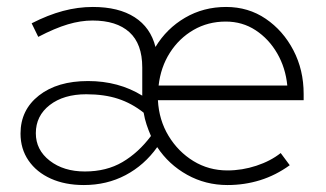

<svg xmlns="http://www.w3.org/2000/svg" viewBox="-20 -522 938 552"><path d="M221 10Q167 10 126 -8.5Q85 -27 62 -60.5Q39 -94 39 -138Q39 -206 92 -247.5Q145 -289 233 -289Q321 -289 389 -247V-328Q389 -396 352 -429.5Q315 -463 246 -463Q212 -463 175 -452Q138 -441 90 -416L71 -455Q118 -479 161 -490.5Q204 -502 247 -502Q321 -502 367 -472.5Q413 -443 427 -387Q459 -440 512 -471Q565 -502 630 -502Q694 -502 744 -468Q794 -434 823.5 -377.5Q853 -321 853 -252V-234H434Q437 -177 464.5 -131.5Q492 -86 536 -59Q580 -32 634 -32Q676 -32 717 -45.5Q758 -59 787 -82L813 -47Q773 -18 728 -4Q683 10 634 10Q571 10 518 -19.5Q465 -49 432 -99Q395 -47 341 -18.5Q287 10 221 10ZM436 -276H806Q801 -327 777 -368.5Q753 -410 715 -435Q677 -460 629 -460Q578 -460 536.5 -436Q495 -412 468.5 -370.5Q442 -329 436 -276ZM224 -29Q286 -29 332 -56Q378 -83 414 -131Q407 -147 401.5 -163.5Q396 -180 393 -198Q359 -225 319.5 -238Q280 -251 228 -251Q163 -251 123 -220Q83 -189 83 -139Q83 -91 123 -60Q163 -29 224 -29Z"/></svg>

Font: Red Hat Display VF
Style: Regular
Weight: 300
Designer: Pentagram, MCKL
Foundry: Pentagram, MCKL
Version: Version 1.023